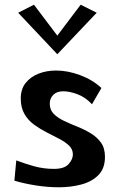

<svg xmlns="http://www.w3.org/2000/svg" viewBox="-20 -773 505 814"><path d="M229 21Q181 21 131 13Q81 5 41 -7L49 -93Q83 -80 123.5 -68.5Q164 -57 209 -57Q253 -57 271 -77.5Q289 -98 289 -118Q289 -140 273 -155.5Q257 -171 232 -184Q207 -197 178.5 -211.5Q150 -226 124.5 -244.5Q99 -263 83.5 -290Q68 -317 68 -355Q68 -395 88.5 -421Q109 -447 143 -460.5Q177 -474 218 -474Q267 -474 319.5 -454.5Q372 -435 410 -400L370 -331Q342 -361 308.5 -373.5Q275 -386 248 -386Q221 -386 206 -371Q191 -356 191 -334Q191 -307 208 -290Q225 -273 251.5 -260.5Q278 -248 308 -236Q338 -224 364.5 -208Q391 -192 408 -168.5Q425 -145 425 -108Q425 -59 397.5 -31Q370 -3 325.5 9Q281 21 229 21ZM124 -753 223 -622 322 -753 390 -719 223 -543 57 -719Z"/></svg>

Font: Marhey
Style: Regular
Weight: 400
Designer: Nur Syamsi & Bustanul Arifin
Foundry: Namelatype
Version: Version 1.000; ttfautohint (v1.8.4.7-5d5b)